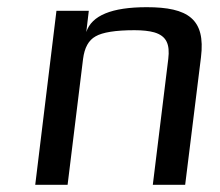

<svg xmlns="http://www.w3.org/2000/svg" viewBox="-20 -514 613 534"><path d="M388 -494C291 -494 235 -471 220 -425L227 -484H137L78 0H168L211 -350C215 -381 226 -402 246 -413C265 -424 301 -430 354 -430C376 -430 395 -428 409 -424C443 -414 453 -391 448 -350L405 0H495L539 -355C552 -461 503 -494 388 -494Z"/></svg>

Font: Gamestation Text
Style: Italic
Weight: 400
Designer: Jonas Hecksher
Foundry: Jonas Hecksher, Playtypeª, e-types AS
Version: Version 1.003